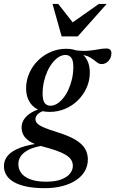

<svg xmlns="http://www.w3.org/2000/svg" viewBox="-82 -697 588 978"><path d="M436 -370.5Q425 -370.5 416.5 -376Q408 -381.5 398.8 -389.2Q389.5 -397 377 -404.5Q364.5 -412 345.2 -416.2Q326 -420.5 297 -419L289 -442.5Q335 -436 365.5 -438.5Q396 -441 418 -445.5Q440 -450 459.5 -450Q472.5 -450 479 -444Q485.5 -438 485.5 -426Q485.5 -414 481.5 -404Q477.5 -394 470.5 -386.5Q463.5 -379 454.8 -374.8Q446 -370.5 436 -370.5ZM175 -158.5Q192.5 -158.5 209.2 -169Q226 -179.5 241 -198.2Q256 -217 267.2 -242Q278.5 -267 285 -296Q291.5 -325 291.5 -356.5Q291.5 -389 281 -403Q270.5 -417 251.5 -417Q234 -417 217.2 -406.5Q200.5 -396 185.5 -377.2Q170.5 -358.5 159.2 -333.5Q148 -308.5 141.5 -279.5Q135 -250.5 135 -219Q135 -186.5 145.5 -172.5Q156 -158.5 175 -158.5ZM255.5 -448.5Q294.5 -448.5 321 -433.2Q347.5 -418 361.5 -391.2Q375.5 -364.5 375.5 -328Q375.5 -287 359.5 -250.8Q343.5 -214.5 315.2 -186.5Q287 -158.5 250 -142.8Q213 -127 171 -127Q132.5 -127 105.8 -142Q79 -157 65 -184Q51 -211 51 -247Q51 -287.5 67 -324Q83 -360.5 111.2 -388.5Q139.5 -416.5 176.5 -432.5Q213.5 -448.5 255.5 -448.5ZM145 261.5Q94 261.5 55.5 253.8Q17 246 -9.2 231.5Q-35.5 217 -48.8 196Q-62 175 -62 149Q-62 118.5 -41.8 95Q-21.5 71.5 21.8 55.2Q65 39 134.5 31H177.5L176.5 41.5Q138 43 107.2 50.5Q76.5 58 55 70.8Q33.5 83.5 22.5 100.8Q11.5 118 11.5 139Q11.5 165.5 27 185.5Q42.5 205.5 74 217Q105.5 228.5 153 228.5Q199.5 228.5 229.5 217.2Q259.5 206 274.2 187.5Q289 169 289 148Q289 130 279.8 116.2Q270.5 102.5 251.5 91Q232.5 79.5 202.5 69.2Q172.5 59 131 48Q89.5 37 67.2 21.8Q45 6.5 36.5 -11Q28 -28.5 28 -47.5Q28 -71 41.5 -90.8Q55 -110.5 80.8 -125.2Q106.5 -140 143 -147.5L162 -136.5Q130 -132 114.2 -119Q98.5 -106 98.5 -90Q98.5 -82.5 102.5 -75.2Q106.5 -68 117.2 -60.5Q128 -53 149.2 -44.5Q170.5 -36 204 -25.5Q266.5 -6.5 301.8 14.8Q337 36 351.2 60.5Q365.5 85 365.5 115.5Q365.5 147 350.5 173.8Q335.5 200.5 306.8 220Q278 239.5 237.2 250.5Q196.5 261.5 145 261.5ZM461.5 -677 314 -511.5H232L185.5 -677H214.5L297 -572H272.5L421.5 -677Z"/></svg>

Font: Newsreader 24pt Medium
Style: Italic
Weight: 500
Italic angle: -17°
Designer: Hugues Gentile
Foundry: Production Type
Version: Version 1.003